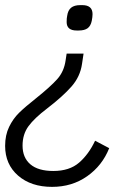

<svg xmlns="http://www.w3.org/2000/svg" viewBox="-27 -572 522 749"><path d="M334 -517Q334 -506 331 -491Q327 -471 315 -462Q303 -453 280 -453H272Q233 -453 233 -486Q233 -502 235 -510Q238 -532 250.5 -542Q263 -552 286 -552H294Q334 -552 334 -517ZM293 -323Q286 -273 251.5 -234Q217 -195 157 -149Q107 -111 84 -79.5Q61 -48 61 -4Q61 43 91.5 69Q122 95 181 95Q244 95 281.5 62.5Q319 30 344 -23L399 6Q372 74 313 115.5Q254 157 176 157Q94 157 43.5 113Q-7 69 -7 -3Q-7 -45 8.5 -77Q24 -109 47.5 -132Q71 -155 114 -189Q169 -233 196 -263Q223 -293 229 -337L233 -363H299Z"/></svg>

Font: Krub
Style: Italic
Weight: 400
Italic angle: -8°
Designer: Ekaluck Peanpanawate
Foundry: Cadson Demak Co.,Ltd.
Version: Version 1.000; ttfautohint (v1.6)